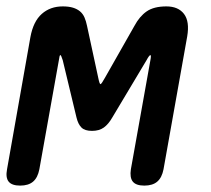

<svg xmlns="http://www.w3.org/2000/svg" viewBox="-39 -570 659 600"><path d="M472 -41Q467 -15 452.5 -2.5Q438 10 412 10Q386 10 376 -2.5Q366 -15 370 -41L431 -382Q434 -397 431 -398Q427 -397 419 -382L312 -203Q300 -182 285.5 -171.5Q271 -161 248.5 -161Q226 -161 215.5 -171.5Q205 -182 200 -203L157 -382Q152 -398 149.5 -398Q147 -398 145 -382L84 -41Q79 -15 64.5 -2.5Q50 10 24 10Q-2 10 -12 -2.5Q-22 -15 -17 -41L56 -454Q65 -503 91.5 -526.5Q118 -550 157 -550Q176 -550 189 -546Q202 -542 211 -534.5Q220 -527 225 -515.5Q230 -504 233 -489L268 -327Q272 -307 275 -307Q278 -307 289 -327L381 -489Q397 -519 419.5 -534.5Q442 -550 481 -550Q518 -550 536 -526.5Q554 -503 546 -456Z"/></svg>

Font: Maple Mono Medium
Style: Italic
Weight: 500
Italic angle: -10°
Monospace: yes
Designer: subframe7536
Version: Version 7.000